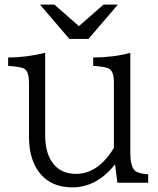

<svg xmlns="http://www.w3.org/2000/svg" viewBox="-20 -788 680 828"><path d="M279.3 -620.1 152.3 -768.1H214.4L320.3 -675.3L426.3 -768.1H488.3L361.3 -620.1ZM486.3 0 476.1 -79.1Q396.5 20 292.5 20Q183.1 20 134.3 -67.4Q105 -119.6 105 -200.2V-433.1Q105 -477.5 86.9 -490.2Q71.8 -500.5 15.1 -503.9V-540Q94.7 -540.5 174.8 -560.1V-204.1Q174.8 -121.6 213.9 -77.1Q248 -38.1 307.6 -38.1Q402.8 -38.1 471.2 -149.9V-433.1Q471.2 -479 451.2 -491.2Q436.5 -500.5 381.8 -503.9V-540Q470.2 -540.5 542 -560.1V-130.9Q542 -74.7 558.6 -55.2Q571.8 -39.6 619.1 -36.1V0Z"/></svg>

Font: BIZ UDPMincho
Style: Regular
Weight: 400
Designer: TypeBank Co., Ltd.
Foundry: Morisawa Inc.
Version: Version 1.06